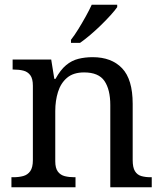

<svg xmlns="http://www.w3.org/2000/svg" viewBox="-20 -786 685 806"><path d="M28 0V-42H36Q59 -42 77.5 -47Q96 -52 107 -67.5Q118 -83 118 -114V-426Q118 -456 107 -470.5Q96 -485 78 -489.5Q60 -494 38 -494H33V-536H195L208 -455H213Q234 -493 257.5 -512.5Q281 -532 309 -539Q337 -546 369 -546Q448 -546 492.5 -499.5Q537 -453 537 -350V-114Q537 -83 546.5 -67.5Q556 -52 573 -47Q590 -42 612 -42H617V0H443V-345Q443 -410 418.5 -446Q394 -482 333 -482Q288 -482 261.5 -459.5Q235 -437 223.5 -400Q212 -363 212 -320V-109Q212 -80 223 -65.5Q234 -51 252 -46.5Q270 -42 292 -42H297V0ZM278 -619Q293 -638 309 -664Q325 -690 340 -717Q355 -744 365 -766H472V-756Q463 -743 445 -723Q427 -703 404.5 -681Q382 -659 359 -639.5Q336 -620 316 -606H278Z"/></svg>

Font: Noto Serif Armenian
Style: Regular
Weight: 400
Designer: Monotype Design Team
Foundry: Monotype Imaging Inc.
Version: Version 2.007